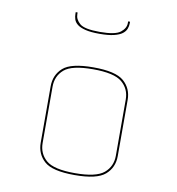

<svg xmlns="http://www.w3.org/2000/svg" viewBox="-90 -988 916 992"><g transform="rotate(10 368.5 -492.0)"><path d="M570 -212Q570 -152 527 -114.5Q484 -77 367 -77Q250 -77 208 -114.5Q166 -152 166 -212V-507Q166 -567 208 -604.5Q250 -642 367 -642Q484 -642 527 -604.5Q570 -567 570 -507ZM176 -212Q176 -156 216 -121.5Q256 -87 367 -87Q478 -87 519 -121.5Q560 -156 560 -212V-507Q560 -563 519 -597.5Q478 -632 367 -632Q256 -632 216 -597.5Q176 -563 176 -507ZM502 -907H512V-898Q512 -884 506.5 -869.5Q501 -855 486 -843.5Q471 -832 442 -825Q413 -818 367 -818Q321 -818 293 -825Q265 -832 250.5 -843.5Q236 -855 231.5 -869.5Q227 -884 227 -898V-907H237V-898Q237 -871 261.5 -849.5Q286 -828 367 -828Q448 -828 475 -849.5Q502 -871 502 -898Z"/></g></svg>

Font: Bungee Hairline
Style: Regular
Weight: 400
Designer: David Jonathan Ross
Foundry: David Jonathan Ross
Version: Version 1.000;PS 1.0;hotconv 1.0.72;makeotf.lib2.5.5900